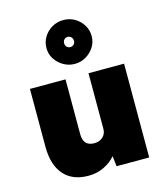

<svg xmlns="http://www.w3.org/2000/svg" viewBox="-125 -950 919 1058"><g transform="rotate(-15 334.5 -421.5)"><path d="M249 11Q158 11 109 -45Q60 -101 60 -205V-535H263V-222Q263 -154 326 -154Q356 -154 375 -172Q394 -190 394 -217V-535H597V0H411L404 -59Q377 -27 336.5 -8Q296 11 249 11ZM335 -604Q301 -604 271.5 -621Q242 -638 224 -666Q206 -694 206 -728Q206 -763 223.5 -791.5Q241 -820 270.5 -837Q300 -854 335 -854Q371 -854 400 -837Q429 -820 446.5 -791.5Q464 -763 464 -728Q464 -694 446 -666Q428 -638 399 -621Q370 -604 335 -604ZM335 -700Q347 -700 355 -708Q363 -716 363 -728Q363 -741 355 -749.5Q347 -758 335 -758Q323 -758 315 -750Q307 -742 307 -729Q307 -716 315 -708Q323 -700 335 -700Z"/></g></svg>

Font: Lexend Black
Style: Regular
Weight: 900
Designer: Bonnie Shaver-Troup, Thomas Jockin
Foundry: Lexend
Version: Version 1.007; ttfautohint (v1.8.3)